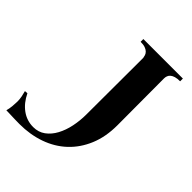

<svg xmlns="http://www.w3.org/2000/svg" viewBox="-411 -634 941 941"><g transform="rotate(45 59.5 -163.0)"><path d="M25.9 -524.9H299.8V-505.9Q280.8 -505.9 268.1 -502.2Q255.4 -498.5 247.8 -492.2Q240.2 -485.8 237.1 -477.5Q233.9 -469.2 233.9 -460L234.9 -136.2Q234.9 -55.7 208.7 6.6Q182.6 68.8 136.7 111.8Q90.8 154.8 27.8 177Q-35.2 199.2 -108.9 199.2Q-127 199.2 -139.6 198.7Q-152.3 198.2 -162.4 198Q-172.4 197.8 -181.6 197.3Q-190.9 196.8 -202.1 196.8Q-197.3 179.7 -195.6 160.6Q-193.8 141.6 -193.8 128.9Q-193.8 111.8 -196.8 96.7Q-199.7 81.5 -204.1 65.9L-188 64.9Q-166 110.8 -130.6 136.5Q-95.2 162.1 -50.8 162.1Q-15.1 162.1 11.5 142.6Q38.1 123 55.4 90.8Q72.8 58.6 81.3 17.6Q89.8 -23.4 89.8 -65.9L90.8 -459Q89.8 -466.3 87.2 -474.6Q84.5 -482.9 77.4 -490Q70.3 -497.1 57.9 -501.5Q45.4 -505.9 25.9 -505.9Z"/></g></svg>

Font: Uncial Antiqua
Style: Regular
Weight: 400
Version: Version 1.000